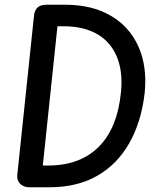

<svg xmlns="http://www.w3.org/2000/svg" viewBox="-20 -792 678 812"><path d="M592 -400Q578 -277 527 -187Q476 -97 391 -48.5Q306 0 190 0H103L116 -92H184Q318 -92 397.5 -171Q477 -250 492 -405Q500 -494 472.5 -556Q445 -618 388 -649.5Q331 -681 248 -681H166L176 -772H256Q369 -772 448.5 -725.5Q528 -679 565.5 -595Q603 -511 592 -400ZM53 -51 124 -728Q127 -750 139.5 -761Q152 -772 178 -772L227 -719L156 -44L105 0Q80 0 65.5 -14.5Q51 -29 53 -51Z"/></svg>

Font: Edu NSW ACT Foundation SemiBold
Style: Regular
Weight: 600
Version: Version 1.003